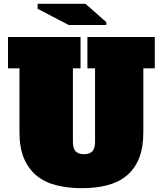

<svg xmlns="http://www.w3.org/2000/svg" viewBox="-20 -972 835 1006"><path d="M731 -279Q731 -198 708.5 -142.5Q686 -87 644 -52Q602 -17 542.5 -1.5Q483 14 410 14Q335 14 274.5 -1.5Q214 -17 171.5 -52Q129 -87 105.5 -142.5Q82 -198 82 -279V-614H22V-778H402V-614H362V-228Q362 -194 376.5 -179Q391 -164 420 -164Q449 -164 463.5 -179Q478 -194 478 -228V-614H438V-778H791V-614H731ZM177 -926V-952H428L537 -856V-841H340Z"/></svg>

Font: Alfa Slab One
Style: Regular
Weight: 400
Designer: JM Sole
Foundry: JM Sole
Version: Version 1.001